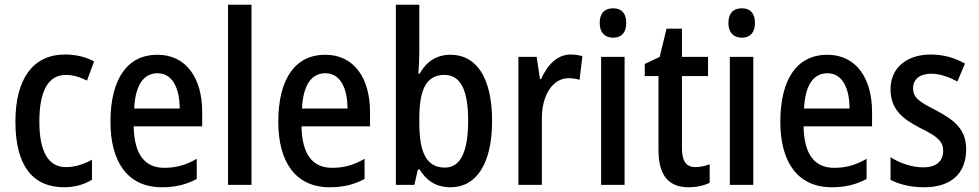

<svg xmlns="http://www.w3.org/2000/svg" viewBox="-20 -780 4130 810"><path d="M250 10C293 10 336 -1 368 -22V-106C333 -87 297 -75 258 -75C184 -75 146 -140 146 -267C146 -397 184 -464 258 -464C287 -464 318 -455 347 -440L377 -521C344 -539 302 -550 254 -550C119 -550 45 -447 45 -267C45 -80 119 10 250 10Z M644 -549C518 -549 446 -448 446 -266C446 -99 517 10 663 10C720 10 765 -1 810 -25V-110C763 -83 722 -72 673 -72C589 -72 546 -131 544 -247H833V-308C833 -450 766 -549 644 -549ZM645 -471C708 -471 738 -407 738 -322H546C551 -422 586 -471 645 -471Z M1041 0V-760H942V0Z M1352 -549C1226 -549 1154 -448 1154 -266C1154 -99 1225 10 1371 10C1428 10 1473 -1 1518 -25V-110C1471 -83 1430 -72 1381 -72C1297 -72 1254 -131 1252 -247H1541V-308C1541 -450 1474 -549 1352 -549ZM1353 -471C1416 -471 1446 -407 1446 -322H1254C1259 -422 1294 -471 1353 -471Z M1749 -559V-760H1650V0H1728L1743 -65H1750C1781 -16 1821 10 1881 10C1990 10 2056 -90 2056 -270C2056 -452 1990 -549 1881 -549C1821 -549 1779 -520 1750 -469H1745C1747 -499 1749 -531 1749 -559ZM1855 -464C1923 -464 1955 -400 1955 -272C1955 -138 1922 -73 1857 -73C1780 -73 1749 -135 1749 -261V-279C1749 -393 1773 -464 1855 -464Z M2387 -550C2331 -550 2289 -506 2263 -447H2258L2244 -540H2167V0H2266V-281C2266 -382 2314 -450 2378 -450C2396 -450 2412 -448 2425 -443L2437 -543C2420 -548 2403 -550 2387 -550Z M2567 -745C2531 -745 2510 -725 2510 -683C2510 -642 2532 -621 2567 -621C2601 -621 2622 -642 2622 -683C2622 -724 2602 -745 2567 -745ZM2615 -540H2516V0H2615Z M2914 -75C2874 -75 2857 -101 2857 -155V-459H2967V-540H2857V-659H2792L2763 -540L2700 -510V-459H2758V-147C2758 -36 2804 10 2885 10C2919 10 2950 3 2974 -9V-87C2955 -80 2934 -75 2914 -75Z M3110 -745C3074 -745 3053 -725 3053 -683C3053 -642 3075 -621 3110 -621C3144 -621 3165 -642 3165 -683C3165 -724 3145 -745 3110 -745ZM3158 -540H3059V0H3158Z M3470 -549C3344 -549 3272 -448 3272 -266C3272 -99 3343 10 3489 10C3546 10 3591 -1 3636 -25V-110C3589 -83 3548 -72 3499 -72C3415 -72 3372 -131 3370 -247H3659V-308C3659 -450 3592 -549 3470 -549ZM3471 -471C3534 -471 3564 -407 3564 -322H3372C3377 -422 3412 -471 3471 -471Z M4056 -150C4056 -234 4007 -273 3930 -314C3855 -352 3832 -369 3832 -408C3832 -445 3860 -469 3908 -469C3946 -469 3984 -455 4019 -436L4051 -512C4007 -536 3961 -550 3907 -550C3805 -550 3737 -494 3737 -404C3737 -320 3785 -280 3862 -240C3937 -204 3959 -182 3959 -144C3959 -100 3930 -74 3875 -74C3826 -74 3773 -93 3737 -117V-21C3775 -2 3821 10 3879 10C3991 10 4056 -47 4056 -150Z"/></svg>

Font: Noto Sans Khmer UI Condensed Medium
Style: Regular
Weight: 500
Width: 3
Designer: Danh Hong and the Monotype Design Team
Foundry: Monotype Imaging Inc.
Version: Version 2.002